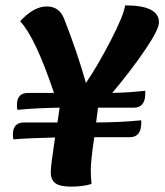

<svg xmlns="http://www.w3.org/2000/svg" viewBox="-20 -692 614 715"><path d="M521 -354V-344Q521 -291 478 -291H345L338 -236Q424 -236 506 -244V-234Q506 -181 463 -181H331Q318 -92 318 -58Q318 -34 321 -7Q289 3 245 3Q203 3 186 -10Q169 -23 169 -50Q169 -74 185 -180Q88 -178 30 -173Q28 -179 28 -191Q28 -236 70 -236H194L202 -291Q119 -290 45 -283Q43 -289 43 -301Q43 -346 85 -346H181Q112 -552 55 -613Q106 -668 154 -668Q200 -668 218 -624Q268 -497 300 -383Q343 -446 392 -540.5Q441 -635 446 -672Q572 -672 572 -609Q572 -582 519.5 -505Q467 -428 398 -346Q458 -347 521 -354Z"/></svg>

Font: Overlock Black
Style: Italic
Weight: 900
Designer: Dario Muhafara
Foundry: Dario Manuel Muhafara
Version: Version 1.002